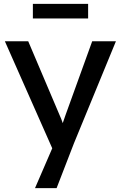

<svg xmlns="http://www.w3.org/2000/svg" viewBox="-20 -737 621 987"><path d="M160 230 266 -15 267 67 5 -525H125L289 -139Q294 -129 301 -108.5Q308 -88 313 -68L287 -62Q295 -83 302.5 -104Q310 -125 317 -146L454 -525H576L360 0L271 230ZM149 -642V-717H433V-642Z"/></svg>

Font: Our Lexend
Style: Regular
Weight: 400
Designer: Bonnie Shaver-Troup, Thomas Jockin
Foundry: Lexend
Version: Version 1.007